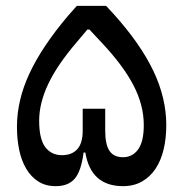

<svg xmlns="http://www.w3.org/2000/svg" viewBox="-20 -627 627 657"><path d="M171 10Q136 10 111 -6Q86 -22 69.5 -50Q53 -78 45.5 -115Q38 -152 38 -193Q38 -284 81 -376Q124 -468 212 -572L243 -607H343L368 -580Q460 -478 504.5 -385Q549 -292 549 -199Q549 -154 540 -116Q531 -78 512.5 -50Q494 -22 466 -6Q438 10 401 10Q291 10 272 -105H266Q258 -42 236 -16Q214 10 171 10ZM192 -96Q226 -96 244.5 -116.5Q263 -137 263 -180V-255H340V-180Q340 -133 354.5 -111Q369 -89 401 -89Q433 -89 452.5 -115.5Q472 -142 472 -199Q472 -268 436 -336.5Q400 -405 327 -482L286 -526H279L242 -482Q176 -405 145 -339.5Q114 -274 114 -214Q114 -151 135 -123.5Q156 -96 192 -96Z"/></svg>

Font: IBM Plex Sans Arabic Text
Style: Regular
Weight: 450
Designer: Mike Abbink, Paul van der Laan, Pieter van Rosmalen, Wael Morcos, Khajak Apelian
Foundry: Bold Monday
Version: Version 1.2